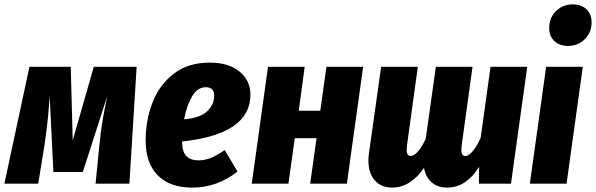

<svg xmlns="http://www.w3.org/2000/svg" viewBox="-38 -836 2713 874"><path d="M551 0H397L415 -180Q421 -241 428.5 -286Q436 -331 451 -401L339 -53H205L188 -401Q183 -302 165 -178L136 0H-18L96 -532H284L293 -197L389 -532H584Z M1102 -405Q1102 -225 791 -192V-191Q791 -146 810 -126Q829 -106 865 -106Q894 -106 921.5 -117Q949 -128 985 -153L1043 -55Q950 18 837 18Q735 18 680 -38Q625 -94 625 -197Q625 -288 656 -368.5Q687 -449 752.5 -500Q818 -551 917 -551Q1003 -551 1052.5 -510Q1102 -469 1102 -405ZM937 -400Q937 -439 899 -439Q861 -439 836.5 -397.5Q812 -356 800 -293Q873 -299 905 -329.5Q937 -360 937 -400Z M1403 -207H1304L1275 0H1108L1182 -532H1349L1322 -332H1420L1448 -532H1615L1541 0H1374Z M2362 -532 2288 0H2142L2143 -77Q2116 -32 2079 -7Q2042 18 1997 18Q1955 18 1927.5 -5.5Q1900 -29 1892 -72Q1864 -30 1827 -6Q1790 18 1748 18Q1697 18 1668 -15Q1639 -48 1639 -106Q1639 -123 1642 -142L1697 -532H1864L1815 -177Q1813 -159 1813 -154Q1813 -126 1831 -126Q1847 -126 1865 -147Q1883 -168 1900 -204L1946 -532H2113L2064 -177Q2062 -159 2062 -155Q2062 -126 2080 -126Q2096 -126 2115 -149Q2134 -172 2150 -209L2195 -532Z M2541 0H2374L2448 -532H2615ZM2462 -709Q2462 -755 2493 -785.5Q2524 -816 2569 -816Q2609 -816 2632 -793.5Q2655 -771 2655 -734Q2655 -688 2624 -657.5Q2593 -627 2548 -627Q2508 -627 2485 -649.5Q2462 -672 2462 -709Z"/></svg>

Font: Fira Sans Condensed ExtraBold
Style: Italic
Weight: 800
Width: 3
Italic angle: -8°
Designer: bBox Type GmbH & Carrois Corporate GbR & Edenspiekermann AG
Foundry: bBox Type GmbH & Carrois Corporate GbR & Edenspiekermann AG
Version: Version 4.301